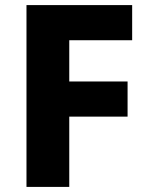

<svg xmlns="http://www.w3.org/2000/svg" viewBox="-20 -734 584 754"><path d="M252 0H84V-714H499V-576H252V-414H481V-276H252Z"/></svg>

Font: Noto Sans ExtraBold
Style: Regular
Weight: 800
Designer: Monotype Design Team
Foundry: Monotype Imaging Inc.
Version: Version 2.007